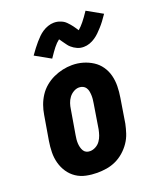

<svg xmlns="http://www.w3.org/2000/svg" viewBox="-144 -862 797 959"><g transform="rotate(-20 254.5 -382.5)"><path d="M206 8Q177 8 148 2Q119 -4 96 -19.5Q73 -35 57.5 -58Q42 -81 34.5 -108.5Q27 -136 27.5 -165.5Q28 -195 33 -225L55 -355Q59 -380 67.5 -404Q76 -428 90.5 -450.5Q105 -473 126 -490.5Q147 -508 171 -519Q195 -530 220 -535.5Q245 -541 270 -541Q300 -541 327.5 -533Q355 -525 378.5 -510Q402 -495 418 -472Q434 -449 441 -421.5Q448 -394 447.5 -364.5Q447 -335 442 -305L421 -175Q416 -151 408 -126.5Q400 -102 385 -80Q370 -58 349.5 -40Q329 -22 305 -11Q281 0 256 4Q231 8 206 8ZM209 -106Q224 -106 239 -114Q254 -122 263.5 -135.5Q273 -149 278 -164Q283 -179 286 -194L307 -324Q309 -335 310 -346Q311 -357 310.5 -367.5Q310 -378 308 -388Q306 -398 300.5 -406.5Q295 -415 285.5 -419.5Q276 -424 265 -424Q250 -424 235.5 -415.5Q221 -407 211.5 -394Q202 -381 197 -366Q192 -351 190 -336L168 -206Q166 -195 165 -184.5Q164 -174 164.5 -163.5Q165 -153 167.5 -143Q170 -133 175 -124Q180 -115 189 -110.5Q198 -106 209 -106ZM189 -605 107 -651Q119 -668 130 -682.5Q141 -697 151.5 -709Q162 -721 172.5 -731.5Q183 -742 196.5 -751Q210 -760 226 -765.5Q242 -771 257 -771Q267 -771 275 -769.5Q283 -768 292 -764.5Q301 -761 307.5 -757Q314 -753 321 -746Q328 -739 333.5 -732.5Q339 -726 343.5 -720Q348 -714 353 -706.5Q358 -699 362 -693Q377 -706 392 -724.5Q407 -743 427 -773L509 -727Q497 -709 486 -694.5Q475 -680 464.5 -668.5Q454 -657 443.5 -646.5Q433 -636 419 -626.5Q405 -617 389.5 -611.5Q374 -606 358 -606Q349 -606 340.5 -607.5Q332 -609 323.5 -613Q315 -617 308.5 -621Q302 -625 294.5 -631.5Q287 -638 282 -645Q277 -652 272.5 -658Q268 -664 262.5 -672Q257 -680 254 -684Q238 -672 223.5 -653.5Q209 -635 189 -605Z"/></g></svg>

Font: Iosevka Slab Heavy
Style: Italic
Weight: 900
Italic angle: -9°
Monospace: yes
Designer: Belleve Invis
Foundry: Belleve Invis
Version: Version 11.1.0; ttfautohint (v1.8.3)